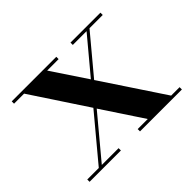

<svg xmlns="http://www.w3.org/2000/svg" viewBox="-107 -625 789 789"><g transform="rotate(-45 288.0 -230.0)"><path d="M20 -13.5H87L246 -204L86 -446.5H27.5V-460H286.5V-446.5H220L321.5 -294L449 -446.5H369V-460H543V-446.5H466L329 -282.5L507.5 -13.5H556.5V0H313V-13.5H371.5L253.5 -192L104.5 -13.5H202V0H20Z"/></g></svg>

Font: Bodoni* 16pt Medium
Style: Regular
Weight: 500
Version: Version 2.3